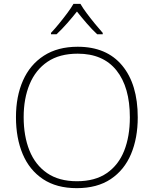

<svg xmlns="http://www.w3.org/2000/svg" viewBox="-20 -968 799 998"><path d="M696 -358Q696 -250 661 -167Q626 -84 555.5 -37Q485 10 379 10Q274 10 203.5 -37Q133 -84 98 -167Q63 -250 63 -359Q63 -467 99.5 -549.5Q136 -632 208 -678.5Q280 -725 384 -725Q534 -725 615 -627.5Q696 -530 696 -358ZM103 -359Q103 -261 133 -186Q163 -111 224.5 -68.5Q286 -26 380 -26Q474 -26 535 -68Q596 -110 625.5 -184.5Q655 -259 655 -358Q655 -515 585.5 -602Q516 -689 384 -689Q289 -689 227 -647Q165 -605 134 -530.5Q103 -456 103 -359ZM398 -948Q410 -927 430.5 -899.5Q451 -872 473.5 -844.5Q496 -817 514 -797V-790H485Q458 -815 430 -847.5Q402 -880 380 -908Q358 -880 329.5 -847.5Q301 -815 274 -790H245V-797Q264 -817 286.5 -844.5Q309 -872 329.5 -899.5Q350 -927 362 -948Z"/></svg>

Font: Noto Sans Kannada ExtraLight
Style: Regular
Weight: 200
Designer: Jelle Bosma - Monotype Design Team
Foundry: Monotype Imaging Inc.
Version: Version 2.005; ttfautohint (v1.8.4.7-5d5b)